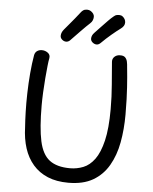

<svg xmlns="http://www.w3.org/2000/svg" viewBox="-65 -1084 911 1145"><g transform="rotate(5 390.0 -511.0)"><path d="M118 -733Q122 -750 134 -758Q146 -766 162 -766Q182 -766 198 -754Q214 -742 210 -721Q207 -708 203.5 -675.5Q200 -643 196.5 -601Q193 -559 191 -516Q189 -473 189 -438Q189 -303 206 -224.5Q223 -146 267 -112.5Q311 -79 390 -79Q431 -79 469 -94Q507 -109 536.5 -149Q566 -189 583.5 -262Q601 -335 601 -451Q601 -527 595 -597Q589 -667 584 -734Q583 -752 596 -764Q609 -776 628 -776Q649 -777 659 -767.5Q669 -758 672.5 -742.5Q676 -727 677 -708Q680 -679 682.5 -650.5Q685 -622 687 -590Q689 -558 690.5 -518.5Q692 -479 692 -427Q692 -338 677.5 -259.5Q663 -181 628 -120.5Q593 -60 534.5 -26Q476 8 387 8Q316 8 263.5 -14Q211 -36 175.5 -77Q140 -118 122 -174Q104 -230 102 -299Q99 -338 97.5 -391Q96 -444 97.5 -503Q99 -562 104 -621.5Q109 -681 118 -733ZM301 -829Q288 -829 277 -838.5Q266 -848 266 -861Q266 -881 282 -900Q299 -920 313.5 -937.5Q328 -955 343 -973Q358 -991 374 -1012Q379 -1019 387.5 -1024.5Q396 -1030 410 -1030Q422 -1030 431.5 -1024Q441 -1018 447 -1009.5Q453 -1001 453 -991Q453 -981 449 -970.5Q445 -960 435 -951Q414 -932 383 -900Q352 -868 324 -839Q319 -834 313 -831.5Q307 -829 301 -829ZM484 -828Q471 -828 459.5 -837.5Q448 -847 448 -860Q448 -880 465 -897Q483 -916 502 -936Q521 -956 539 -974.5Q557 -993 571 -1004Q580 -1012 588 -1013.5Q596 -1015 603 -1015Q615 -1015 623.5 -1008.5Q632 -1002 637 -993Q642 -984 642 -973Q642 -952 620 -936Q598 -920 567 -894Q536 -868 507 -839Q502 -834 496 -831Q490 -828 484 -828Z"/></g></svg>

Font: Playpen Sans Hebrew
Style: Regular
Weight: 400
Designer: Tom Grace, Laura Meseguer, Veronika Burian, José Scaglione
Foundry: TypeTogether
Version: Version 2.000